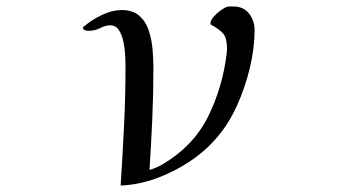

<svg xmlns="http://www.w3.org/2000/svg" viewBox="-20 -567 1040 592"><path d="M765 -474Q765 -419 750.5 -358Q736 -297 710 -240Q684 -183 647 -141Q613 -101 564 -68.5Q515 -36 460.5 -16.5Q406 3 352 5Q358 -87 362.5 -179Q367 -271 367 -364Q367 -376 366 -396.5Q365 -417 360.5 -438.5Q356 -460 346.5 -474.5Q337 -489 319 -489Q305 -489 289 -480.5Q273 -472 252 -472Q248 -472 242 -474Q236 -476 236 -480Q236 -485 241 -487Q263 -506 294.5 -521Q326 -536 355 -536Q390 -536 410 -518Q430 -500 439 -472Q448 -444 450.5 -413.5Q453 -383 453 -357Q453 -278 449.5 -199.5Q446 -121 441 -43Q451 -46 460.5 -50Q470 -54 479 -59Q575 -115 620.5 -205.5Q666 -296 679 -402Q679 -406 679.5 -409Q680 -412 680 -415Q680 -449 669 -462.5Q658 -476 629 -492Q629 -492 629 -493Q629 -494 629 -495Q629 -504 638 -514.5Q647 -525 658.5 -533.5Q670 -542 677 -545Q682 -547 688 -547Q694 -547 700 -547Q731 -547 748 -525Q765 -503 765 -474Z"/></svg>

Font: Kaisei Decol Medium
Style: Regular
Weight: 500
Designer: Font-Kai, 金井和夫
Foundry: KAZUO KANAI
Version: Version 5.003